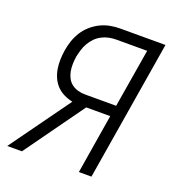

<svg xmlns="http://www.w3.org/2000/svg" viewBox="-133 -841 866 947"><g transform="rotate(20 300.0 -367.5)"><path d="M88 0H11L238 -315Q214 -320 192.5 -330.5Q171 -341 155 -357.5Q139 -374 129 -395.5Q119 -417 115 -440.5Q111 -464 111.5 -489Q112 -514 116 -539Q120 -565 128.5 -590.5Q137 -616 151.5 -639.5Q166 -663 187.5 -682Q209 -701 233.5 -713Q258 -725 284 -730Q310 -735 336 -735H574L453 0H387L438 -312H312ZM285 -370H448L499 -677H336Q318 -677 298.5 -673Q279 -669 261 -659.5Q243 -650 229 -635.5Q215 -621 205 -603.5Q195 -586 189.5 -567.5Q184 -549 180 -530Q177 -510 176.5 -490.5Q176 -471 179.5 -452.5Q183 -434 191.5 -418Q200 -402 214.5 -391Q229 -380 247.5 -375Q266 -370 285 -370Z"/></g></svg>

Font: Iosevka Aile Light
Style: Italic
Weight: 300
Italic angle: -9°
Designer: Belleve Invis
Foundry: Belleve Invis
Version: Version 31.1.0; ttfautohint (v1.8.4)